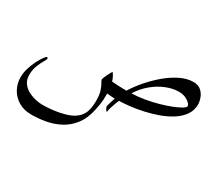

<svg xmlns="http://www.w3.org/2000/svg" viewBox="-126 -615 1386 1227"><g transform="rotate(30 567.0 -1.5)"><path d="M1090.3 -240.7Q1090.3 -196.8 1066.4 -162.4Q1042.5 -127.9 1002.7 -102.3Q962.9 -76.7 913.8 -58.8Q864.7 -41 814.2 -30Q763.7 -19 718.3 -13.9Q672.9 -8.8 640.6 -8.3Q636.7 0 629.6 19Q622.6 38.1 616.5 58.3Q610.4 78.6 608.9 91.3Q604.5 91.3 597.4 80.1Q590.3 68.8 590.3 61Q590.3 54.2 597.7 31.5Q605 8.8 610.4 -7.3Q596.7 -7.3 580.1 -8.5Q563.5 -9.8 552.2 -11.2Q552.2 19.5 551 37.4Q549.8 55.2 547.1 71Q544.4 86.9 539.6 111.8Q524.4 186 488.3 232.7Q452.1 279.3 403.6 304.4Q355 329.6 301.5 338.9Q248 348.1 198.7 348.1Q143.6 348.1 103.5 324Q63.5 299.8 42 260.3Q20.5 220.7 20.5 174.3Q20.5 140.1 31.5 105.7Q42.5 71.3 57.1 42.7Q71.8 14.2 84.7 -3.2Q97.7 -20.5 101.1 -20.5Q110.4 -20.5 110.4 -12.7Q110.4 -6.8 98.1 13.4Q85.9 33.7 73.5 64.9Q61 96.2 61 134.8Q61 169.9 78.4 193.6Q95.7 217.3 122.3 231.4Q148.9 245.6 177.7 252Q206.5 258.3 229.5 258.3Q270 258.3 312.5 252.7Q355 247.1 391.8 236.3Q428.7 225.6 451.2 210.4Q488.3 185.5 501.5 150.6Q514.6 115.7 514.6 64Q514.6 19.5 505.4 -7.8Q496.1 -35.2 486.6 -50.3Q477.1 -65.4 477.1 -72.3Q477.1 -76.2 481.9 -88.1Q486.8 -100.1 493.4 -114Q500 -127.9 506.1 -137.9Q512.2 -147.9 514.6 -147.9Q522.9 -135.7 529.8 -122.3Q536.6 -108.9 541 -93.3Q562.5 -91.3 589.6 -89.8Q616.7 -88.4 649.4 -88.4Q673.3 -127.9 711.7 -173.3Q750 -218.8 797.1 -259.3Q844.2 -299.8 895 -325.4Q945.8 -351.1 994.6 -351.1Q1029.3 -351.1 1050.3 -332.5Q1071.3 -314 1080.8 -288.1Q1090.3 -262.2 1090.3 -240.7ZM1038.1 -197.8Q1038.1 -213.4 1010.7 -231.9Q983.4 -250.5 945.3 -250.5Q900.4 -250.5 852.5 -231.4Q804.7 -212.4 761.2 -176.5Q717.8 -140.6 685.5 -89.8Q731 -90.8 780 -99.1Q829.1 -107.4 875 -120.4Q920.9 -133.3 957.8 -147.9Q994.6 -162.6 1016.4 -175.8Q1038.1 -189 1038.1 -197.8Z"/></g></svg>

Font: Scheherazade New Rohingya
Style: Regular
Weight: 400
Designer: SIL International
Foundry: SIL International
Version: Version 3.000 ; LngRng